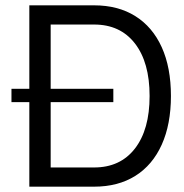

<svg xmlns="http://www.w3.org/2000/svg" viewBox="-20 -700 691 720"><path d="M90 0V-317H23V-367H90V-680H333Q423 -680 487.5 -639.5Q552 -599 586.5 -523Q621 -447 621 -340Q621 -234 586.5 -157.5Q552 -81 487.5 -40.5Q423 0 333 0ZM170 -72H333Q431 -72 486 -143Q541 -214 541 -340Q541 -466 486 -537Q431 -608 333 -608H170V-367H405V-317H170Z"/></svg>

Font: Imprima
Style: Regular
Weight: 400
Designer: Eduardo Tunni
Foundry: Eduardo Tunni
Version: Version 1.002; ttfautohint (v1.8.4.7-5d5b);gftools[0.9.23]